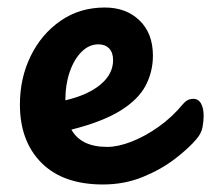

<svg xmlns="http://www.w3.org/2000/svg" viewBox="-20 -486 562 511"><path d="M254 5Q148 5 90.5 -52.5Q33 -110 33 -208Q33 -278 61.5 -336.5Q90 -395 141 -430.5Q192 -466 259 -466Q316 -466 351.5 -431.5Q387 -397 387 -338Q387 -295 367.5 -258Q348 -221 300.5 -191.5Q253 -162 170 -141Q196 -95 265 -95Q294 -95 330 -109Q366 -123 402 -148.5Q438 -174 467 -209Q475 -218 481.5 -220.5Q488 -223 494 -223Q508 -223 515 -210.5Q522 -198 522 -178Q522 -164 519 -147.5Q516 -131 503 -116Q483 -92 446 -63.5Q409 -35 360 -15Q311 5 254 5ZM154 -221V-219Q214 -233 247.5 -261Q281 -289 281 -326Q281 -346 270.5 -357Q260 -368 242 -368Q217 -368 197 -348Q177 -328 165.5 -294.5Q154 -261 154 -221Z"/></svg>

Font: Pacifico
Style: Regular
Weight: 400
Designer: Vernon Adams
Foundry: Vernon Adams
Version: Version 3.010; ttfautohint (v1.8.4.7-5d5b)